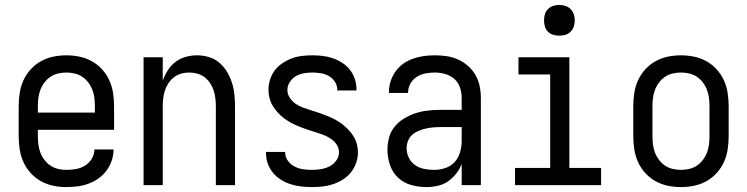

<svg xmlns="http://www.w3.org/2000/svg" viewBox="-20 -753 3040 781"><path d="M250 8Q223 8 196.5 2.5Q170 -3 146.5 -16Q123 -29 104.5 -49.5Q86 -70 75 -94.5Q64 -119 60 -146Q56 -173 56 -200V-320Q56 -347 60 -374Q64 -401 75 -425.5Q86 -450 104.5 -470.5Q123 -491 146.5 -504Q170 -517 196.5 -522.5Q223 -528 250 -528Q277 -528 303.5 -522.5Q330 -517 353.5 -504Q377 -491 395.5 -470.5Q414 -450 425 -425.5Q436 -401 440 -374Q444 -347 444 -320V-225H134V-200Q134 -183 136 -166Q138 -149 144 -133Q150 -117 160.5 -103Q171 -89 185 -79.5Q199 -70 216 -66Q233 -62 250 -62Q270 -62 289.5 -65.5Q309 -69 326 -79.5Q343 -90 353.5 -107.5Q364 -125 364 -145H442Q442 -122 434.5 -100Q427 -78 413.5 -59.5Q400 -41 381 -27.5Q362 -14 340.5 -6Q319 2 296 5Q273 8 250 8ZM366 -295V-320Q366 -337 364 -354Q362 -371 356 -387Q350 -403 339.5 -417Q329 -431 315 -440.5Q301 -450 284 -454Q267 -458 250 -458Q233 -458 216 -454Q199 -450 185 -440.5Q171 -431 160.5 -417Q150 -403 144 -387Q138 -371 136 -354Q134 -337 134 -320V-295Z M564 0V-520H642V-425Q650 -447 662.5 -467Q675 -487 693.5 -501Q712 -515 735 -521.5Q758 -528 781 -528Q806 -528 829.5 -521Q853 -514 872 -498Q891 -482 903.5 -461Q916 -440 923.5 -416.5Q931 -393 933.5 -368.5Q936 -344 936 -320V0H858V-320Q858 -337 856 -353.5Q854 -370 849 -385.5Q844 -401 834.5 -415Q825 -429 812 -439Q799 -449 783 -453.5Q767 -458 750 -458Q733 -458 717 -453.5Q701 -449 688 -439Q675 -429 665.5 -415Q656 -401 651 -385.5Q646 -370 644 -353.5Q642 -337 642 -320V0Z M1249 8Q1227 8 1205.5 5.5Q1184 3 1163 -3.5Q1142 -10 1123.5 -21.5Q1105 -33 1091 -49.5Q1077 -66 1069.5 -87Q1062 -108 1062 -130V-135H1140V-132Q1140 -114 1151 -99Q1162 -84 1178.5 -75.5Q1195 -67 1213 -64.5Q1231 -62 1249 -62Q1267 -62 1285.5 -65Q1304 -68 1320 -76Q1336 -84 1347.5 -99.5Q1359 -115 1359 -133Q1359 -151 1349 -165.5Q1339 -180 1324.5 -189.5Q1310 -199 1294 -205Q1278 -211 1261.5 -216Q1245 -221 1228.5 -226.5Q1212 -232 1196 -238.5Q1180 -245 1165 -253Q1150 -261 1136 -271.5Q1122 -282 1110.5 -294.5Q1099 -307 1090 -321.5Q1081 -336 1076.5 -353Q1072 -370 1072 -387Q1072 -408 1078.5 -429Q1085 -450 1098 -467Q1111 -484 1129 -496Q1147 -508 1167 -515.5Q1187 -523 1208.5 -525.5Q1230 -528 1251 -528Q1272 -528 1293 -525.5Q1314 -523 1334 -516Q1354 -509 1372 -497.5Q1390 -486 1403 -469.5Q1416 -453 1423 -432.5Q1430 -412 1430 -391V-385H1352V-388Q1352 -405 1342.5 -420Q1333 -435 1318 -443.5Q1303 -452 1285.5 -455Q1268 -458 1251 -458Q1234 -458 1216.5 -455Q1199 -452 1184 -443.5Q1169 -435 1159 -419.5Q1149 -404 1149 -387Q1149 -370 1159 -355Q1169 -340 1183 -330.5Q1197 -321 1213.5 -315Q1230 -309 1246.5 -304Q1263 -299 1279 -293.5Q1295 -288 1311 -281.5Q1327 -275 1342.5 -267Q1358 -259 1371.5 -248.5Q1385 -238 1397 -225.5Q1409 -213 1418 -198.5Q1427 -184 1431.5 -167Q1436 -150 1436 -133Q1436 -111 1428.5 -90Q1421 -69 1407.5 -52Q1394 -35 1375 -23Q1356 -11 1335.5 -4Q1315 3 1293 5.5Q1271 8 1249 8Z M1714 8Q1683 8 1652.5 -0.5Q1622 -9 1599.5 -30Q1577 -51 1566.5 -81.5Q1556 -112 1556 -143Q1556 -168 1562.5 -193Q1569 -218 1585 -237.5Q1601 -257 1623 -270.5Q1645 -284 1669 -292Q1693 -300 1718 -303Q1743 -306 1769 -306H1858V-355Q1858 -376 1851 -397Q1844 -418 1828 -432Q1812 -446 1791 -452Q1770 -458 1749 -458Q1730 -458 1711 -454.5Q1692 -451 1675.5 -440.5Q1659 -430 1649.5 -413Q1640 -396 1640 -377V-375H1562V-378Q1562 -401 1569 -422.5Q1576 -444 1589 -462.5Q1602 -481 1620.5 -494Q1639 -507 1660.5 -514.5Q1682 -522 1704 -525Q1726 -528 1749 -528Q1773 -528 1797 -524.5Q1821 -521 1843 -511Q1865 -501 1883.5 -485Q1902 -469 1914 -448Q1926 -427 1931 -403Q1936 -379 1936 -355V0H1858V-86Q1850 -65 1835.5 -46.5Q1821 -28 1802 -15Q1783 -2 1760 3Q1737 8 1714 8ZM1746 -62Q1769 -62 1791.5 -69.5Q1814 -77 1829.5 -94Q1845 -111 1851.5 -134Q1858 -157 1858 -180V-236H1769Q1754 -236 1739 -234.5Q1724 -233 1709.5 -229.5Q1695 -226 1681 -220Q1667 -214 1656 -204Q1645 -194 1639.5 -179.5Q1634 -165 1634 -150Q1634 -130 1643 -111.5Q1652 -93 1668.5 -81.5Q1685 -70 1705 -66Q1725 -62 1746 -62Z M2075 0V-70H2218V-450H2089V-520H2296V-70H2425V0ZM2255 -608Q2242 -608 2230 -611.5Q2218 -615 2209 -624Q2200 -633 2196.5 -645Q2193 -657 2193 -670Q2193 -683 2196.5 -695Q2200 -707 2209 -716Q2218 -725 2230 -729Q2242 -733 2255 -733Q2268 -733 2280 -729Q2292 -725 2301 -716Q2310 -707 2314 -695Q2318 -683 2318 -670Q2318 -657 2314 -645Q2310 -633 2301 -624Q2292 -615 2280 -611.5Q2268 -608 2255 -608Z M2750 8Q2723 8 2696.5 2.5Q2670 -3 2646.5 -16Q2623 -29 2604.5 -49.5Q2586 -70 2575 -94.5Q2564 -119 2560 -146Q2556 -173 2556 -200V-320Q2556 -347 2560 -374Q2564 -401 2575 -425.5Q2586 -450 2604.5 -470.5Q2623 -491 2646.5 -504Q2670 -517 2696.5 -522.5Q2723 -528 2750 -528Q2777 -528 2803.5 -522.5Q2830 -517 2853.5 -504Q2877 -491 2895.5 -470.5Q2914 -450 2925 -425.5Q2936 -401 2940 -374Q2944 -347 2944 -320V-200Q2944 -173 2940 -146Q2936 -119 2925 -94.5Q2914 -70 2895.5 -49.5Q2877 -29 2853.5 -16Q2830 -3 2803.5 2.5Q2777 8 2750 8ZM2750 -62Q2767 -62 2784 -66Q2801 -70 2815 -79.5Q2829 -89 2839.5 -103Q2850 -117 2856 -133Q2862 -149 2864 -166Q2866 -183 2866 -200V-320Q2866 -337 2864 -354Q2862 -371 2856 -387Q2850 -403 2839.5 -417Q2829 -431 2815 -440.5Q2801 -450 2784 -454Q2767 -458 2750 -458Q2733 -458 2716 -454Q2699 -450 2685 -440.5Q2671 -431 2660.5 -417Q2650 -403 2644 -387Q2638 -371 2636 -354Q2634 -337 2634 -320V-200Q2634 -183 2636 -166Q2638 -149 2644 -133Q2650 -117 2660.5 -103Q2671 -89 2685 -79.5Q2699 -70 2716 -66Q2733 -62 2750 -62Z"/></svg>

Font: Iosevka Custom
Style: Regular
Weight: 400
Monospace: yes
Designer: Belleve Invis
Foundry: Belleve Invis
Version: Version 32.5.0; ttfautohint (v1.8.4)